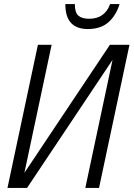

<svg xmlns="http://www.w3.org/2000/svg" viewBox="-20 -932 662 952"><path d="M17 0 168 -710H236L101 -75L525 -710H622L471 0H403L538 -635L114 0ZM415 -788Q361 -788 332.5 -818Q304 -848 304 -912H351Q351 -870 368.5 -854.5Q386 -839 422 -839Q500 -839 526 -912H573Q556 -856 518 -822Q480 -788 415 -788Z"/></svg>

Font: Geist Mono Light
Style: Italic
Weight: 300
Italic angle: -12°
Monospace: yes
Designer: Basement.studio, Andrés Briganti, Mateo Zaragoza
Foundry: Basement.studio, Vercel, Andrés Briganti, Guido Ferreyra, Mateo Zaragoza
Version: Version 1.500; ttfautohint (v1.8.4.7-5d5b)